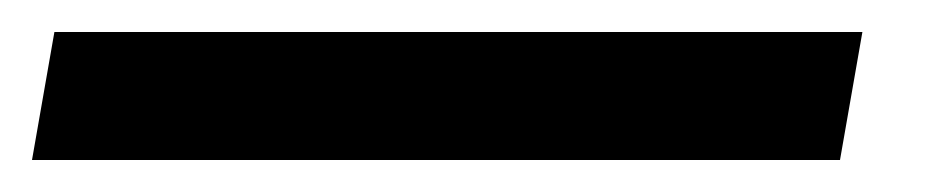

<svg xmlns="http://www.w3.org/2000/svg" viewBox="-56 105 581 120"><path d="M-22 125H483L469 205H-36Z"/></svg>

Font: LT Museum
Style: Bold Italic
Weight: 700
Designer: Daniel Lyons
Foundry: LyonsType
Version: Version 1.011